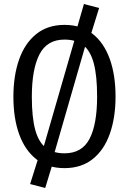

<svg xmlns="http://www.w3.org/2000/svg" viewBox="-20 -823 640 953"><path d="M300 -699.5Q383.5 -699.5 439.8 -655Q496 -610.5 524.8 -530.5Q553.5 -450.5 553.5 -343.5Q553.5 -239.5 525.2 -159.2Q497 -79 440.5 -33.8Q384 11.5 300 11.5Q216.5 11.5 160.2 -32.8Q104 -77 75.2 -156.5Q46.5 -236 46.5 -342.5Q46.5 -447 74.8 -527.5Q103 -608 159.8 -653.8Q216.5 -699.5 300 -699.5ZM396.5 -803 472 -783.5 432.5 -656.5 408 -611.5 246.5 -51.5 239.5 -5 204.5 110 129.5 90.5 169 -35 193.5 -83.5 352.5 -633.5 363.5 -688.5ZM300 -626.5Q213.5 -626.5 175.8 -553Q138 -479.5 138 -342.5Q138 -240 155 -178.2Q172 -116.5 208 -89.2Q244 -62 300 -62Q387 -62 424.5 -134Q462 -206 462 -343.5Q462 -446.5 445.5 -508.5Q429 -570.5 393.5 -598.5Q358 -626.5 300 -626.5Z"/></svg>

Font: Fira Code Light
Style: Regular
Weight: 400
Monospace: yes
Version: Version 5.002